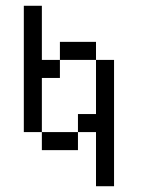

<svg xmlns="http://www.w3.org/2000/svg" viewBox="-20 -645 540 665"><path d="M312.5 -187.5V0H375V-437.5H312.5V-250H250V-187.5H125V-125H250V-187.5ZM125 -187.5V-375H187.5V-437.5H125V-625H62.5V-187.5ZM187.5 -437.5H312.5V-500H187.5Z"/></svg>

Font: Unifont
Style: Regular
Weight: 500
Version: Version 15.1.04